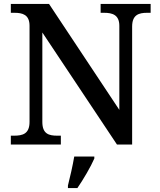

<svg xmlns="http://www.w3.org/2000/svg" viewBox="-20 -734 810 975"><path d="M35 0H289V-45H271C228 -45 195 -54 195 -115V-569L574 0H651V-599C651 -659 685 -669 727 -669H745V-714H491V-669H509C550 -669 586 -659 586 -603V-176L229 -714H35V-669H53C94 -669 130 -660 130 -603V-115C130 -54 95 -45 51 -45H35ZM325 208V221H373C402 179 441 113 459 71V61H357C349 108 336 165 325 208Z"/></svg>

Font: Noto Serif Gurmukhi Medium
Style: Regular
Weight: 500
Designer: Vaibhav Singh and the Monotype Design Team
Foundry: Monotype Imaging Inc.
Version: Version 2.004